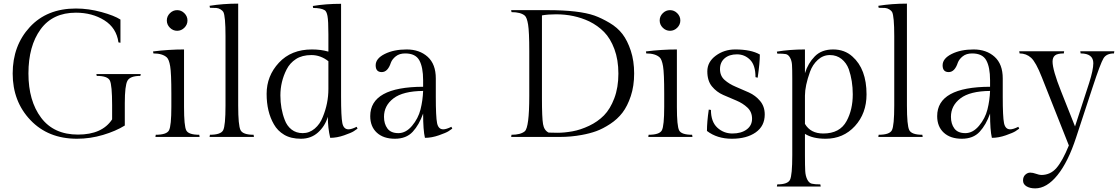

<svg xmlns="http://www.w3.org/2000/svg" viewBox="-20 -756 6172 1060"><path d="M669 -187V-63Q619 -32 548.5 -11Q478 10 405 10Q246 10 148 -93Q50 -196 50 -350Q50 -504 144.5 -606.5Q239 -709 399 -709Q469 -709 540 -689.5Q611 -670 645 -648V-520L634 -522Q623 -602 556 -644Q489 -686 399 -686Q271 -686 204 -594Q137 -502 137 -350.5Q137 -199 207 -106Q277 -13 410.5 -13Q544 -13 599 -97V-175Q599 -286 586.5 -311.5Q574 -337 514 -337L512 -347H757L755 -337Q698 -337 683.5 -310Q669 -283 669 -187Z M918 -603Q901 -620 901 -643Q901 -666 918 -683Q935 -700 958 -700Q981 -700 998 -683Q1015 -666 1015 -643Q1015 -620 998 -603Q981 -586 958 -586Q935 -586 918 -603ZM996 -483V-165Q996 -60 1008.5 -36Q1021 -12 1080 -12L1082 0H838L840 -12Q900 -12 913 -36.5Q926 -61 926 -167V-237Q926 -353 919.5 -390.5Q913 -428 901 -439Q877 -461 827 -461L825 -472Q912 -483 996 -483Z M1295 -736V-174Q1295 -63 1308 -37.5Q1321 -12 1380 -12L1382 0H1137L1139 -12Q1199 -12 1212 -37Q1225 -62 1225 -174V-556Q1225 -667 1213 -690Q1209 -697 1198 -704Q1187 -711 1174.5 -712Q1162 -713 1139 -713L1137 -724Q1212 -736 1295 -736Z M1492 -70Q1452 -139 1452 -238Q1452 -337 1520 -410Q1588 -483 1702 -483Q1752 -483 1793 -471V-566Q1793 -641 1788 -667.5Q1783 -694 1772 -700Q1752 -712 1709 -712L1707 -723Q1779 -735 1863 -735V-222Q1863 -111 1870 -76.5Q1877 -42 1904 -42Q1921 -42 1949 -56L1954 -46Q1946 -40 1933 -31.5Q1920 -23 1880 -9Q1840 5 1803 5Q1790 -49 1790 -111Q1774 -59 1735.5 -24.5Q1697 10 1641.5 10Q1586 10 1549 -12Q1512 -34 1492 -70ZM1762 -110Q1793 -185 1793 -265V-418Q1750 -452 1699 -452Q1648 -452 1614 -430Q1580 -408 1562 -372Q1528 -305 1528 -229Q1528 -156 1552 -94Q1564 -61 1589.5 -41Q1615 -21 1651.5 -21Q1688 -21 1717.5 -46Q1747 -71 1762 -110Z M2386 -323V-222Q2386 -111 2393 -76.5Q2400 -42 2427 -42Q2444 -42 2472 -56L2477 -46Q2469 -40 2456 -31.5Q2443 -23 2403 -9Q2363 5 2326 5Q2316 -37 2316 -129Q2294 -67 2258.5 -28.5Q2223 10 2160 10Q2097 10 2060.5 -23.5Q2024 -57 2024 -115Q2024 -276 2316 -277V-313Q2316 -385 2295 -423Q2274 -461 2217 -461Q2185 -461 2165 -445Q2145 -429 2138 -410Q2121 -358 2087.5 -358Q2054 -358 2054 -395.5Q2054 -433 2104 -458Q2154 -483 2225 -483Q2296 -483 2341 -442.5Q2386 -402 2386 -323ZM2316 -254Q2205 -253 2152.5 -213Q2100 -173 2100 -111Q2100 -72 2119 -46.5Q2138 -21 2179.5 -21Q2221 -21 2255 -61.5Q2289 -102 2301.5 -151.5Q2314 -201 2316 -254Z M3004 -700Q3176 -700 3262 -670Q3301 -656 3345 -630Q3389 -604 3416.5 -568Q3444 -532 3462.5 -476Q3481 -420 3481 -350.5Q3481 -281 3462.5 -225.5Q3444 -170 3416.5 -134Q3389 -98 3348.5 -71.5Q3308 -45 3272 -32Q3236 -19 3192 -11Q3133 0 3071 0H2802L2804 -12Q2854 -12 2877 -31Q2902 -52 2902 -226V-474Q2902 -581 2895.5 -620.5Q2889 -660 2877 -670Q2854 -689 2804 -689L2802 -700ZM3009 -24Q3021 -23 3058.5 -23Q3096 -23 3140.5 -31Q3185 -39 3232.5 -61.5Q3280 -84 3314.5 -119Q3349 -154 3371.5 -213.5Q3394 -273 3394 -349.5Q3394 -426 3372 -485Q3350 -544 3315 -579.5Q3280 -615 3233 -638Q3150 -677 3050 -677Q3005 -677 2972 -671V-214Q2972 -106 2978 -71Q2984 -36 3009 -24Z M3639 -603Q3622 -620 3622 -643Q3622 -666 3639 -683Q3656 -700 3679 -700Q3702 -700 3719 -683Q3736 -666 3736 -643Q3736 -620 3719 -603Q3702 -586 3679 -586Q3656 -586 3639 -603ZM3717 -483V-165Q3717 -60 3729.5 -36Q3742 -12 3801 -12L3803 0H3559L3561 -12Q3621 -12 3634 -36.5Q3647 -61 3647 -167V-237Q3647 -353 3640.5 -390.5Q3634 -428 3622 -439Q3598 -461 3548 -461L3546 -472Q3633 -483 3717 -483Z M4039 -483Q4126 -483 4175 -455Q4175 -409 4163 -327L4151 -330Q4151 -396 4121 -426Q4091 -456 4048.5 -456Q4006 -456 3980.5 -434Q3955 -412 3955 -374.5Q3955 -337 3980.5 -314.5Q4006 -292 4042 -277Q4078 -262 4114.5 -245.5Q4151 -229 4176.5 -198.5Q4202 -168 4202 -124Q4202 -60 4152 -25Q4102 10 4020.5 10Q3939 10 3883 -33Q3883 -83 3893 -151L3905 -149Q3905 -84 3940 -51.5Q3975 -19 4023.5 -19Q4072 -19 4102 -41Q4132 -63 4132 -100.5Q4132 -138 4106.5 -162Q4081 -186 4045 -201Q4009 -216 3972.5 -232Q3936 -248 3910.5 -279Q3885 -310 3885 -362Q3885 -414 3931.5 -448.5Q3978 -483 4039 -483Z M4686 -444Q4764 -375 4764 -235Q4764 -130 4700 -60Q4636 10 4538 10Q4467 10 4424 -17V101Q4424 161 4425.5 188Q4427 215 4436.5 234.5Q4446 254 4461.5 258Q4477 262 4509 262L4511 274H4269L4271 262Q4329 262 4341.5 236.5Q4354 211 4354 101V-321Q4354 -375 4352.5 -398Q4351 -421 4341.5 -438Q4332 -455 4317.5 -457.5Q4303 -460 4271 -460L4269 -471Q4340 -483 4424 -483V-352Q4441 -407 4478.5 -445Q4516 -483 4579.5 -483Q4643 -483 4686 -444ZM4525 -19Q4617 -19 4654 -88Q4688 -151 4688 -235Q4688 -310 4666 -374Q4653 -409 4626 -430.5Q4599 -452 4561.5 -452Q4524 -452 4495 -425.5Q4466 -399 4452 -360Q4424 -282 4424 -228V-72Q4455 -19 4525 -19Z M4987 -736V-174Q4987 -63 5000 -37.5Q5013 -12 5072 -12L5074 0H4829L4831 -12Q4891 -12 4904 -37Q4917 -62 4917 -174V-556Q4917 -667 4905 -690Q4901 -697 4890 -704Q4879 -711 4866.5 -712Q4854 -713 4831 -713L4829 -724Q4904 -736 4987 -736Z M5516 -323V-222Q5516 -111 5523 -76.5Q5530 -42 5557 -42Q5574 -42 5602 -56L5607 -46Q5599 -40 5586 -31.5Q5573 -23 5533 -9Q5493 5 5456 5Q5446 -37 5446 -129Q5424 -67 5388.5 -28.5Q5353 10 5290 10Q5227 10 5190.5 -23.5Q5154 -57 5154 -115Q5154 -276 5446 -277V-313Q5446 -385 5425 -423Q5404 -461 5347 -461Q5315 -461 5295 -445Q5275 -429 5268 -410Q5251 -358 5217.5 -358Q5184 -358 5184 -395.5Q5184 -433 5234 -458Q5284 -483 5355 -483Q5426 -483 5471 -442.5Q5516 -402 5516 -323ZM5446 -254Q5335 -253 5282.5 -213Q5230 -173 5230 -111Q5230 -72 5249 -46.5Q5268 -21 5309.5 -21Q5351 -21 5385 -61.5Q5419 -102 5431.5 -151.5Q5444 -201 5446 -254Z M5729 210Q5779 210 5812.5 171.5Q5846 133 5881 47L5732 -329Q5699 -413 5672.5 -437Q5646 -461 5609 -461L5607 -473H5855L5853 -461Q5818 -461 5804.5 -450Q5791 -439 5791 -416Q5791 -370 5838 -252L5915 -58L5993 -298Q6016 -370 6016 -407Q6016 -461 5946 -461L5944 -473H6132L6130 -461Q6089 -461 6072.5 -434.5Q6056 -408 6011 -271L5921 3Q5877 138 5818 211Q5759 284 5695 284Q5666 284 5647 272.5Q5628 261 5628 240.5Q5628 220 5640.5 208.5Q5653 197 5667.5 197Q5682 197 5700 203.5Q5718 210 5729 210Z"/></svg>

Font: Gilda Display
Style: Regular
Weight: 400
Designer: Eduardo Rodriguez Tunni
Foundry: Eduardo Rodriguez Tunni
Version: Version 1.001